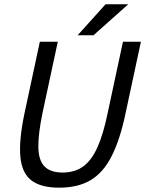

<svg xmlns="http://www.w3.org/2000/svg" viewBox="-20 -860 672 888"><path d="M560.7 -336Q534.7 -212 495.4 -136Q456.2 -60 397.8 -26Q339.3 8 254 8Q168.7 8 124.8 -26Q80.8 -60 74.1 -136Q67.3 -212 93.3 -336H176.3Q156.3 -239 157.4 -178.6Q158.5 -118.2 186 -90.1Q213.5 -62 269.2 -62Q325.8 -62 364.7 -90.1Q403.5 -118.2 430.6 -178.6Q457.7 -239 477.7 -336ZM548.7 -667H631.7L560.7 -336H477.7ZM176.3 -336H93.3L164.3 -667H247.3ZM573.2 -840.3 412.5 -697H339.2L468.2 -840.3Z"/></svg>

Font: Epunda Sans Light
Style: Italic
Weight: 300
Italic angle: -12.0243°
Designer: Simon Atzbach
Foundry: typofactur
Version: Version 2.204